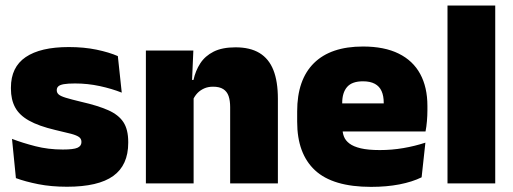

<svg xmlns="http://www.w3.org/2000/svg" viewBox="-20 -680 1902 712"><path d="M228.5 12.5Q170 12.5 122 3Q74 -6.5 39 -19.5L24.5 -165Q63.5 -150 111.2 -137.8Q159 -125.5 213 -125.5Q252.5 -125.5 267.2 -132Q282 -138.5 282 -153V-154Q282 -165 273.5 -171.5Q265 -178 243.8 -183.8Q222.5 -189.5 185 -198Q123.5 -212.5 87.5 -232.8Q51.5 -253 36 -282Q20.5 -311 20.5 -351V-355Q20.5 -431 75.2 -468.2Q130 -505.5 235 -505.5Q291.5 -505.5 338.2 -495.8Q385 -486 417 -472L431.5 -336.5Q395 -351 350 -360.8Q305 -370.5 258 -370.5Q231 -370.5 216.2 -367.8Q201.5 -365 196 -359.5Q190.5 -354 190.5 -346V-345Q190.5 -336 197.5 -329.8Q204.5 -323.5 224 -317.5Q243.5 -311.5 281 -302.5Q342.5 -288.5 381 -271.5Q419.5 -254.5 437.5 -227.2Q455.5 -200 455.5 -153.5V-150.5Q455.5 -67.5 400 -27.5Q344.5 12.5 228.5 12.5Z M833.5 0V-283Q833.5 -306.5 827.8 -323.5Q822 -340.5 808 -349.5Q794 -358.5 770 -358.5Q751.5 -358.5 737 -352Q722.5 -345.5 712.2 -334.8Q702 -324 696 -310.5L669 -383.5H697.5Q705 -418 722.8 -445.2Q740.5 -472.5 772.2 -488.5Q804 -504.5 853.5 -504.5Q907.5 -504.5 942.2 -483.5Q977 -462.5 993.8 -420.2Q1010.5 -378 1010.5 -313.5V0ZM521 0V-492.5H697L691.5 -366L698 -348V0Z M1356 13Q1214.5 13 1148.2 -48.5Q1082 -110 1082 -228.5V-267Q1082 -384.5 1144.2 -446Q1206.5 -507.5 1326 -507.5Q1405.5 -507.5 1458.5 -481.2Q1511.5 -455 1538.2 -405.8Q1565 -356.5 1565 -287V-271.5Q1565 -251.5 1563.2 -230.8Q1561.5 -210 1558 -192.5H1399.5Q1401.5 -223 1402.2 -250Q1403 -277 1403 -298.5Q1403 -324.5 1395 -342.2Q1387 -360 1370 -369.2Q1353 -378.5 1326 -378.5Q1285.5 -378.5 1267.2 -357.5Q1249 -336.5 1249 -298V-253.5L1250 -234.5V-203.5Q1250 -188 1255.5 -173.5Q1261 -159 1275.8 -147.8Q1290.5 -136.5 1317.8 -130Q1345 -123.5 1388.5 -123.5Q1433 -123.5 1475.5 -130.8Q1518 -138 1557.5 -151L1543.5 -22.5Q1509 -5.5 1461.2 3.8Q1413.5 13 1356 13ZM1175.5 -192.5V-296.5H1522.5V-192.5Z M1639.5 0V-659.5H1816.5V0Z"/></svg>

Font: Anek Gujarati ExtraBold
Style: Regular
Weight: 800
Version: Version 1.003